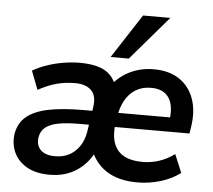

<svg xmlns="http://www.w3.org/2000/svg" viewBox="-53 -815 979 883"><g transform="rotate(5 436.0 -373.5)"><path d="M208 10Q142 10 100 -15Q58 -40 41 -80Q24 -120 31 -165Q40 -215 76 -244.5Q112 -274 177 -287Q242 -300 338 -300H389L379 -235H323Q268 -235 229 -228Q190 -221 168.5 -204Q147 -187 142 -158Q136 -122 157.5 -99.5Q179 -77 225 -77Q281 -77 317.5 -111.5Q354 -146 363 -203L380 -314Q389 -369 363.5 -394.5Q338 -420 289 -420Q243 -420 203.5 -409.5Q164 -399 118 -374L85 -460Q114 -477 150.5 -489.5Q187 -502 226 -508.5Q265 -515 301 -515Q382 -515 423.5 -488Q465 -461 475 -408H439Q477 -462 529 -488.5Q581 -515 643 -515Q715 -515 762 -483Q809 -451 828.5 -395.5Q848 -340 837 -267L832 -235H472L482 -301H753L735 -285Q745 -356 720 -392.5Q695 -429 638 -429Q597 -429 566.5 -410Q536 -391 518 -357.5Q500 -324 494 -282L489 -249Q478 -171 512.5 -128.5Q547 -86 628 -86Q666 -86 702.5 -97.5Q739 -109 775 -135L810 -51Q770 -21 718 -5.5Q666 10 612 10Q524 10 468 -27Q412 -64 390 -132H418Q390 -65 336 -27.5Q282 10 208 10ZM440 -554 572 -757H698L524 -554Z"/></g></svg>

Font: Mulish ExtraLight
Style: Bold Italic
Weight: 700
Italic angle: -9°
Version: Version 3.603